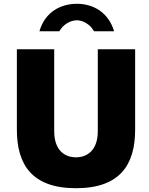

<svg xmlns="http://www.w3.org/2000/svg" viewBox="-20 -983 788 1013"><path d="M582 -818C553 -916 474 -963 386 -963C299 -963 217 -919 188 -818H293C312 -852 349 -876 386 -876C418 -876 458 -853 476 -818ZM693 -299V-723H496V-291C496 -191 441 -153 381 -153C320 -153 266 -191 266 -291V-723H69V-299C69 -115 148 10 381 10C614 10 693 -115 693 -299Z"/></svg>

Font: United Sans Black
Style: Regular
Weight: 900
Designer: Pablo Impallari, Rodrigo Fuenzalida (Modified by Dan O. Williams)
Version: Version 1.000;PS 001.000;hotconv 1.0.88;makeotf.lib2.5.64775